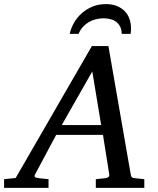

<svg xmlns="http://www.w3.org/2000/svg" viewBox="-73 -910 766 930"><path d="M374 -564 226.1 -304.2H417ZM391.1 0V-42L437 -46.9Q459 -49.8 456.1 -65.9L425.8 -256.8H199.2L97.2 -65.9Q91.8 -56.2 96.9 -52.2Q102.1 -48.3 116.2 -46.9L162.1 -42V0H-53.2V-42L2.9 -47.9L372.1 -687H452.1L560.1 -65.9Q561.5 -56.2 565.4 -52Q569.3 -47.9 580.1 -46.9L626 -42V0ZM561.5 -774.4Q561.5 -767.6 561.3 -760.3Q561 -752.9 559.6 -746.1H516.6Q516.1 -766.6 509 -780.8Q502 -794.9 490 -804Q478 -813 462.2 -817.1Q446.3 -821.3 428.7 -821.3Q411.1 -821.3 393.1 -817.1Q375 -813 358.9 -804Q342.8 -794.9 329.6 -780.8Q316.4 -766.6 307.6 -746.1H264.6Q270 -771.5 284.2 -797.4Q298.3 -823.2 320.8 -843.8Q343.3 -864.3 373 -877.2Q402.8 -890.1 439.5 -890.1Q471.2 -890.1 494.4 -880.4Q517.6 -870.6 532.5 -854.5Q547.4 -838.4 554.4 -817.4Q561.5 -796.4 561.5 -774.4Z"/></svg>

Font: Charis SIL Viet
Style: Italic
Weight: 400
Italic angle: -11°
Foundry: SIL International
Version: Version 5.000